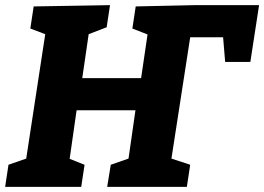

<svg xmlns="http://www.w3.org/2000/svg" viewBox="-26 -727 1028 747"><path d="M-6 0 7 -86 76 -110 150 -594 92 -616 105 -702 402 -707 389 -621 319 -594 294 -423H523L548 -593L489 -616L502 -702L731 -707H982L948 -486H850L842 -582H714L641 -110L714 -86L701 0H391L405 -86L474 -110L501 -298H272L245 -109L303 -86L290 0Z"/></svg>

Font: Bitter ExtraBold
Style: Italic
Weight: 800
Italic angle: -9°
Designer: Sol Matas, and Bitter project Authors
Foundry: Sol Matas
Version: Version 2.001